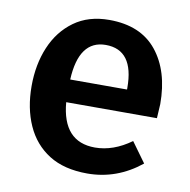

<svg xmlns="http://www.w3.org/2000/svg" viewBox="-68 -611 684 692"><g transform="rotate(10 274.5 -264.5)"><path d="M295 15Q210 15 154.5 -20Q99 -55 71 -117.5Q43 -180 43 -261Q43 -340 70 -404Q97 -468 149.5 -506Q202 -544 278 -544Q393 -544 452 -471Q511 -398 511 -277L508 -225H176Q188 -82 306 -82Q373 -82 438 -129L491 -56Q403 15 295 15ZM384 -308V-314Q384 -453 281 -453Q183 -453 176 -308Z"/></g></svg>

Font: Trujillo Medium
Style: Regular
Weight: 500
Designer: Fira Sans original fonts by bBox Type GmbH, Carrois Corporate GbR, & Edenspiekermann AG / Changes by Cristiano Sobral
Foundry: Fira Sans original fonts by bBox Type GmbH, Carrois Corporate GbR, & Edenspiekermann AG / Changes by Cristiano Sobral
Version: Version 4.301;October 17, 2021;FontCreator 14.0.0.2814 64-bi